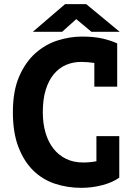

<svg xmlns="http://www.w3.org/2000/svg" viewBox="-20 -890 640 924"><path d="M444 -235H554V-35Q522 -12 472.5 1Q423 14 371 14Q305 14 245.5 -5.5Q186 -25 141 -68.5Q96 -112 69 -181.5Q42 -251 42 -350Q42 -453 72.5 -522.5Q103 -592 151 -634.5Q199 -677 258 -695.5Q317 -714 374 -714Q434 -714 475.5 -704Q517 -694 544 -681V-473H434V-587Q403 -592 370 -592Q331 -592 297.5 -577.5Q264 -563 239 -533Q214 -503 200 -457.5Q186 -412 186 -350Q186 -296 199 -251.5Q212 -207 237 -175Q262 -143 298 -125.5Q334 -108 380 -108Q413 -108 444 -114ZM556 -737H420L347 -798L279 -737H138L293 -870H395Z"/></svg>

Font: PT Mono
Style: Bold
Weight: 700
Monospace: yes
Designer: A.Korolkova, I.Chaeva
Foundry: ParaType Ltd
Version: Version 1.000 OFL